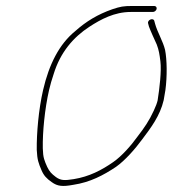

<svg xmlns="http://www.w3.org/2000/svg" viewBox="-20 -622 577 642"><path d="M496 -602H422C392.9 -602 382.7 -600.1 355.4 -591C307.1 -574.1 268.2 -550.7 231.6 -518C178.5 -474.9 144 -407.4 124.1 -321C109 -255.6 102.3 -176.7 102.9 -121C104.5 -86.9 108.9 -76.2 118.7 -53C126.5 -34.6 136.2 -24.7 153 -13C172.3 1.1 189.4 2.6 224.9 -4C281.1 -12.3 326 -36.1 367.8 -64C398.6 -85.7 432.2 -124.2 456.2 -157C484 -193.9 515.2 -234.8 527.3 -287C528.7 -296.3 530.7 -307.7 533.1 -321C539.2 -366.2 538.5 -422.4 532 -455C525.3 -483.6 506 -514.7 498.4 -543L495.7 -553C491.5 -563.6 471.4 -555.1 475.4 -543L478.1 -533C483.1 -519.3 497.7 -487.1 504.2 -473C511.3 -454.6 513.5 -439.4 516.3 -417C520.3 -384.3 513.5 -326.7 507 -286C505 -277.3 500.7 -266 494.2 -252C478.7 -218.2 462.7 -195 440.3 -166C418.9 -135.9 387 -99.7 358.5 -80C319.9 -53.1 278.2 -31.3 226.3 -23C195.5 -18.1 183.2 -18.3 166.9 -30C151.5 -41.7 145.9 -47.6 137.8 -64C128.6 -85.2 124 -93.7 123.1 -126C122.1 -179.5 129.6 -258.1 144.1 -321C148.1 -338.3 153.2 -356 159.3 -374C181.9 -448.1 226.2 -498.1 278.9 -532.5C316.9 -557.2 362.4 -582 417.4 -582H491.4C496.6 -582 502.5 -586.7 503.7 -592C504.9 -597.3 501.3 -602 496 -602Z"/></svg>

Font: HoneyBee
Style: UltLitIt
Weight: 100
Foundry: Cannot Into Space Fonts
Version: Version 0.89